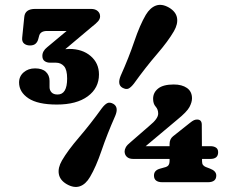

<svg xmlns="http://www.w3.org/2000/svg" viewBox="-20 -736 956 775"><path d="M664.5 -154.5Q664.5 -174.5 678 -185.5L746 -239.5Q756.5 -248 762.8 -250.8Q769 -253.5 775.5 -253.5Q794.5 -253.5 794.5 -232.5L795 -146H829Q843 -146 851.8 -140.2Q860.5 -134.5 860.5 -121.5Q860.5 -94.5 829 -94.5H795.5V-85.5Q795.5 -75 799.5 -70Q803.5 -65 810.5 -62L827.5 -55.5Q853 -46 853 -27.5Q853 -0.5 819 -0.5H635.5Q601.5 -0.5 601.5 -27.5Q601.5 -49 627 -55.5L650 -62Q664.5 -67 664.5 -85.5V-94.5H517.5Q501 -94.5 492 -103Q483 -111.5 483 -125Q483 -132.5 488 -141.8Q493 -151 507.5 -162.5L584.5 -229.5Q618.5 -257 618.5 -277.5Q618.5 -294.5 608.2 -305.8Q598 -317 598 -337.5Q598 -362.5 618.5 -378.8Q639 -395 681.5 -395Q714.5 -395 734.8 -380.8Q755 -366.5 755 -339Q755 -323.5 744.8 -304Q734.5 -284.5 695 -252.5L568 -146H664.5ZM520.5 -398.5Q508 -382.5 498.2 -378.2Q488.5 -374 474 -382Q452.5 -394.5 467 -430Q500 -503.5 522.2 -569.2Q544.5 -635 568.5 -676Q586 -705 609.5 -713.5Q633 -722 662 -705.5Q690 -689 694.5 -664.2Q699 -639.5 682 -610Q658.5 -569.5 613.2 -517Q568 -464.5 520.5 -398.5ZM391 -299Q403.5 -315.5 413.8 -320Q424 -324.5 438 -316.5Q460 -303 445 -268Q412.5 -194.5 390 -128.5Q367.5 -62.5 343.5 -22Q326 8 302.2 16Q278.5 24 249.5 7.5Q222 -8.5 217.5 -33.5Q213 -58.5 230 -88Q253.5 -128.5 299 -181.5Q344.5 -234.5 391 -299ZM379.5 -435.5Q379.5 -380.5 334.2 -347.2Q289 -314 209.5 -314Q132.5 -314 94.8 -339.2Q57 -364.5 57 -403Q57 -428 75.5 -444Q94 -460 121.5 -460Q150.5 -460 165.2 -446Q180 -432 180 -409.5V-384Q180 -372 188 -363.2Q196 -354.5 212.5 -354.5Q251 -354.5 251 -419Q251 -455 238.2 -469Q225.5 -483 205.5 -483H182Q169 -483 160 -489.5Q151 -496 151 -510.5Q151 -530 170.5 -545.5L249 -611H170Q142 -611 137.5 -589.5L134.5 -578.5Q131.5 -566.5 123.5 -559.5Q115.5 -552.5 101 -552.5Q86.5 -552.5 77.2 -560.2Q68 -568 69.5 -583.5L78 -667.5Q81 -700 122 -700H347.5Q364.5 -700 374.2 -691.5Q384 -683 384 -670Q384 -659.5 375.8 -650Q367.5 -640.5 350.5 -627.5L243.5 -537.5Q251 -538.5 259.5 -538.5Q312.5 -538.5 346 -509.8Q379.5 -481 379.5 -435.5Z"/></svg>

Font: Fraunces 9pt S100
Style: Bold
Weight: 700
Version: Version 1.000; ttfautohint (v1.8.3)